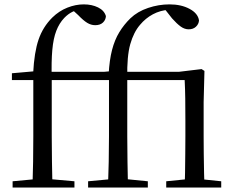

<svg xmlns="http://www.w3.org/2000/svg" viewBox="-20 -836 1049 856"><path d="M36.2 0V-27.8L152.1 -38.6H190.5L311.9 -27.8V0ZM124.7 0Q126.7 -56.6 127.6 -114.3Q128.5 -171.9 128.5 -228.5V-478.9H33.1V-509.4L158.4 -520.4L127.7 -504.6L127.9 -510.9Q132.7 -603.4 151.9 -659.5Q171 -715.7 213.2 -757.8Q243.5 -787.4 280.3 -801.9Q317.2 -816.5 353.5 -816.5Q389.6 -816.5 417.1 -803Q444.6 -789.6 452.2 -764.2Q451.4 -747.3 439 -735.5Q426.5 -723.7 404.6 -723.7Q385.9 -723.7 368.6 -734.3Q351.4 -744.8 328.7 -768.5L303 -792V-803.5H344.3V-794.7Q322 -792.5 302.8 -783.2Q283.7 -773.9 266.5 -756.1Q244.1 -732.6 231 -698.6Q217.8 -664.7 213.2 -613.2Q208.5 -561.6 210.7 -484.7V-228.5Q210.7 -171.9 211.7 -114.3Q212.7 -56.6 213.9 0ZM170.2 -478.9V-516H466.5V-478.9ZM372.8 0V-27.8L488.8 -38.6H530.1L639.1 -27.8V0ZM461.4 0Q463.4 -56.6 464.7 -114.3Q465.9 -171.9 465.9 -228.5V-478.9H370.6V-509.4L495.1 -520.4L464.4 -504.6Q467.8 -568.5 479.6 -613.6Q491.3 -658.7 512 -692.5Q532.6 -726.4 561.4 -754.4Q593.1 -784.8 640.2 -800.6Q687.2 -816.5 735.6 -816.5Q787.9 -816.5 825.1 -796.5Q862.4 -776.6 867.2 -745.1Q866.2 -728.7 853.7 -717Q841.3 -705.3 821.1 -705.3Q802.8 -705.3 785.6 -717.7Q768.5 -730.1 747.2 -753.9L714 -796.1V-802.9H733.9V-792.5Q694.7 -790 661.6 -772.3Q628.5 -754.5 604.3 -725.3Q575.9 -692.5 560.7 -638.9Q545.6 -585.3 547.4 -489.9V-228.5Q547.4 -171.9 548.4 -114.3Q549.4 -56.6 550.6 0ZM721.1 0V-27.8L829.1 -38.6H862.1L966.3 -27.8V0ZM803.3 0Q804.5 -24.4 805 -65.3Q805.5 -106.3 806 -150.7Q806.5 -195.1 806.5 -228.5V-298.2Q806.5 -354.2 805.9 -396.5Q805.3 -438.8 803.3 -478.9H506.9V-516H778.8L878.7 -528L891.5 -519.8L887.9 -380.4V-228.5Q887.9 -195.1 888.4 -150.7Q888.9 -106.3 889.8 -65.3Q890.7 -24.4 891.7 0Z"/></svg>

Font: Noto Serif HK ExtraLight
Style: Regular
Weight: 200
Designer: Ryoko NISHIZUKA 西塚涼子 (kana & ideographs); Frank Grießhammer (Latin, Greek & Cyrillic); Wenlong ZHANG 张文龙 (bopomofo); San
Foundry: Adobe
Version: Version 2.002-H1;hotconv 1.1.0;makeotfexe 2.6.0